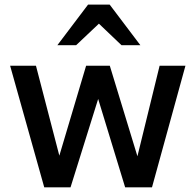

<svg xmlns="http://www.w3.org/2000/svg" viewBox="-20 -804 839 824"><path d="M23.4 -522H134.3L240.2 -114.7L228.5 -115.2L349.6 -522H451.2L576.2 -112.3L564.5 -111.8L665 -522H775.9L632.3 0H517.1L395 -399.9H407.7L282.7 0H169.9ZM226.1 -609.9 357.9 -784.2H450.7L582.5 -609.9H501.5L385.3 -720.7H423.8L306.6 -609.9Z"/></svg>

Font: Monda SemiBold
Style: Regular
Weight: 600
Designer: Vernon Adams
Foundry: Vernon Adams
Version: Version 2.200